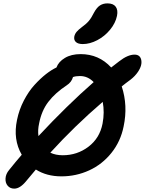

<svg xmlns="http://www.w3.org/2000/svg" viewBox="-20 -1015 852 1129"><path d="M466.8 -755.9Q439 -755.9 426 -768.1Q413.1 -780.3 417 -800.8Q420.4 -815.9 430.7 -828.1Q440.9 -840.3 461.9 -856Q488.3 -875 502.9 -892.6Q517.6 -910.2 532.2 -939.9Q548.8 -970.7 567.6 -982.9Q586.4 -995.1 611.8 -995.1Q646 -995.1 660.4 -975.6Q674.8 -956.1 668 -921.9Q659.2 -878.9 627.2 -840.1Q595.2 -801.3 551.8 -778.6Q508.3 -755.9 466.8 -755.9ZM64 94.2Q39.6 94.2 25.1 77.1Q10.7 60.1 12.5 33.9Q14.2 7.8 33.2 -15.1Q74.2 -66.4 107.9 -105Q55.7 -194.8 80.1 -310.1Q92.3 -370.1 120.4 -424.1Q148.4 -478 183.1 -515.9Q217.8 -553.7 250.2 -579.1Q282.7 -604.5 312 -618.2Q324.2 -651.9 361.6 -674.3Q398.9 -696.8 454.1 -696.8Q561.5 -696.8 633.8 -618.2Q666 -642.6 681.2 -654.8Q731.4 -693.8 771 -693.8Q801.8 -693.8 809.6 -666.5Q818.8 -633.8 791.5 -592.8Q774.4 -567.4 748 -546.9Q715.3 -522.9 695.8 -506.8Q732.9 -394 707 -272Q689.5 -183.6 635.3 -116Q581.1 -48.3 504.4 -13.2Q427.7 22 340.8 22Q254.4 22 190.9 -18.1Q175.8 -0.5 134.8 48.8Q98.1 94.2 64 94.2ZM210 -289.1Q201.2 -250 206.1 -214.8Q374 -395 530.8 -532.2Q496.6 -567.9 450.2 -567.9Q425.8 -567.9 409.2 -562Q400.9 -531.7 372.1 -513.2Q304.7 -468.8 264.4 -416.3Q224.1 -363.8 210 -289.1ZM583 -288.1Q595.7 -354.5 584 -416Q417.5 -272.9 275.9 -117.2Q307.1 -102.1 349.1 -102.1Q434.1 -102.1 500.2 -152.3Q566.4 -202.6 583 -288.1Z"/></svg>

Font: Shantell Sans Irregular Bouncy
Style: Italic
Weight: 600
Italic angle: -11.31°
Designer: Stephen Nixon, Anya Danilova, Shantell Martin
Foundry: Arrow Type
Version: Version 1.006;[9816181b4]